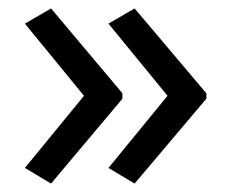

<svg xmlns="http://www.w3.org/2000/svg" viewBox="-20 -491 549 455"><path d="M469 -257V-270L299 -471L237 -435L377 -264L237 -93L299 -56ZM270 -257V-270L101 -471L39 -435L179 -264L39 -93L101 -56Z"/></svg>

Font: Noto Sans Inscriptional Parthian
Style: Regular
Weight: 400
Designer: Monotype Design Team
Foundry: Monotype Imaging Inc.
Version: Version 2.003